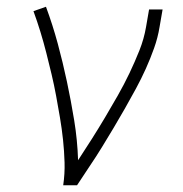

<svg xmlns="http://www.w3.org/2000/svg" viewBox="-20 -548 540 568"><path d="M167 0Q172 -34 171 -67.5Q170 -101 166.5 -134Q163 -167 157.5 -199.5Q152 -232 146 -264.5Q140 -297 132.5 -328.5Q125 -360 117 -391.5Q109 -423 99.5 -454Q90 -485 79 -515L116 -528Q136 -474 151 -418.5Q166 -363 178 -306.5Q190 -250 199.5 -192Q209 -134 211 -74Q232 -106 252 -137.5Q272 -169 291 -201Q310 -233 328.5 -265.5Q347 -298 363 -331.5Q379 -365 392.5 -399Q406 -433 412 -468L421 -520H461L452 -468Q447 -437 436 -406Q425 -375 411.5 -345Q398 -315 382 -285.5Q366 -256 349.5 -227Q333 -198 316 -169.5Q299 -141 281.5 -112.5Q264 -84 245 -56Q226 -28 208 0Z"/></svg>

Font: Iosevka Extralight Oblique
Style: Regular
Weight: 200
Italic angle: -9°
Monospace: yes
Designer: Belleve Invis
Foundry: Belleve Invis
Version: Version 32.5.0; ttfautohint (v1.8.4)